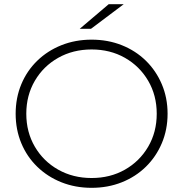

<svg xmlns="http://www.w3.org/2000/svg" viewBox="-20 -895 878 920"><path d="M419 5Q341 5 274.5 -21.5Q208 -48 158.5 -96Q109 -144 82 -209Q55 -274 55 -350Q55 -426 82 -491Q109 -556 158.5 -604Q208 -652 274.5 -678.5Q341 -705 419 -705Q497 -705 563.5 -678.5Q630 -652 679 -604Q728 -556 755.5 -491Q783 -426 783 -350Q783 -274 755.5 -209Q728 -144 679 -96Q630 -48 563.5 -21.5Q497 5 419 5ZM419 -42Q508 -42 578.5 -82Q649 -122 690 -192Q731 -262 731 -350Q731 -438 690 -508Q649 -578 578.5 -618Q508 -658 419 -658Q330 -658 259 -618Q188 -578 147 -508Q106 -438 106 -350Q106 -262 147 -192Q188 -122 259 -82Q330 -42 419 -42ZM362 -757 501 -875H573L416 -757Z"/></svg>

Font: Montserrat Light
Style: Regular
Weight: 300
Designer: Julieta Ulanovsky
Foundry: Julieta Ulanovsky
Version: Version 9.000; ttfautohint (v1.8.4.7-5d5b)